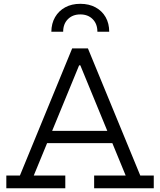

<svg xmlns="http://www.w3.org/2000/svg" viewBox="-20 -1012 860 1032"><path d="M567 -841.5H503.5Q503.5 -883.5 478.2 -909Q453 -934.5 411.5 -934.5Q370.5 -934.5 345 -909Q319.5 -883.5 319.5 -841.5H256Q256.5 -886 276 -919.8Q295.5 -953.5 330.2 -972.5Q365 -991.5 411.5 -991.5Q458.5 -991.5 493.5 -972.5Q528.5 -953.5 547.8 -919.8Q567 -886 567 -841.5ZM613.5 -308.5V-242.5H209.5V-308.5ZM734 -68.5H806.5V0H486V-68.5H655.5L398.5 -693L445 -661H372L418.5 -693L161.5 -68.5H331V0H14V-68.5H87L368 -752H452.5Z"/></svg>

Font: Hepta Slab ExtraLight
Style: Regular
Weight: 400
Version: Version 1.102